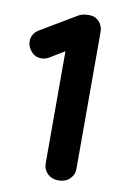

<svg xmlns="http://www.w3.org/2000/svg" viewBox="-81 -749 526 799"><g transform="rotate(10 182.0 -350.0)"><path d="M223 0Q195 0 177 -17.5Q159 -35 159 -61V-565L173 -543L97 -497Q82 -488 65 -488Q39 -488 22 -507.5Q5 -527 5 -549Q5 -583 36 -601L187 -691Q204 -700 230 -700Q256 -700 272.5 -682.5Q289 -665 289 -639V-61Q289 -35 270.5 -17.5Q252 0 223 0Z"/></g></svg>

Font: Quicksand Variable Light
Style: Regular
Weight: 300
Designer: Andrew Paglinawan
Foundry: Andrew Paglinawan
Version: Version 3.004